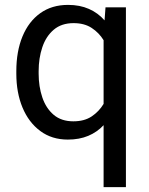

<svg xmlns="http://www.w3.org/2000/svg" viewBox="-20 -558 608 781"><path d="M46.4 -258.3V-268.6Q46.4 -349.1 71.5 -409.9Q96.7 -470.7 143.8 -504.4Q190.9 -538.1 256.8 -538.1Q304.7 -538.1 341.8 -521.7Q378.9 -505.4 405.3 -475.1L409.2 -528.3H492.2V203.1H401.4V-48.8Q375 -20.5 338.9 -5.4Q302.7 9.8 255.9 9.8Q190.9 9.8 143.8 -25.1Q96.7 -60.1 71.5 -120.6Q46.4 -181.2 46.4 -258.3ZM137.2 -268.6V-258.3Q137.2 -206.1 152.1 -161.9Q167 -117.7 198.2 -91.1Q229.5 -64.5 278.3 -64.5Q323.2 -64.5 353 -84.5Q382.8 -104.5 401.4 -135.3V-394.5Q382.8 -424.8 353 -444.3Q323.2 -463.9 279.3 -463.9Q230 -463.9 198.5 -437Q167 -410.2 152.1 -365.7Q137.2 -321.3 137.2 -268.6Z"/></svg>

Font: Vazirmatn UI
Style: Regular
Weight: 400
Designer: Saber Rastikerdar
Foundry: Saber Rastikerdar
Version: Version 33.003